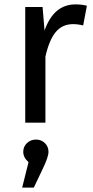

<svg xmlns="http://www.w3.org/2000/svg" viewBox="-20 -559 426 875"><path d="M324 -539Q352 -539 376 -533L359 -443Q335 -449 313 -449Q264 -449 234 -413Q204 -377 187 -301V0H95V-527H174L183 -420Q225 -539 324 -539ZM201 133Q201 156 175 210L134 296H81L110 180Q86 159 86 133Q86 109 103 93Q120 77 144 77Q168 77 184.5 93Q201 109 201 133Z"/></svg>

Font: Fira Sans
Style: Regular
Weight: 400
Designer: Carrois Corporate & Edenspiekermann AG
Foundry: Carrois Corporate GbR & Edenspiekermann AG
Version: Version 4.106;PS 004.106;hotconv 1.0.70;makeotf.lib2.5.58329